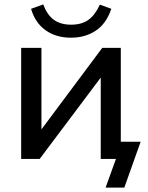

<svg xmlns="http://www.w3.org/2000/svg" viewBox="-20 -721 672 871"><path d="M302 -550Q234 -550 186.5 -584Q139 -618 121 -681L176 -701Q194 -653 224.5 -631Q255 -609 303 -609Q350 -609 380.5 -630.5Q411 -652 433 -700L485 -681Q462 -613 414 -581.5Q366 -550 302 -550ZM76 0V-504H168V-134L444 -504H528V-78H618L544 130H459L506 0H437V-369L160 0Z"/></svg>

Font: Mulish SemiBold
Style: Regular
Weight: 600
Designer: Vernon Adams
Foundry: Vernon Adams
Version: Version 3.603; ttfautohint (v1.8.3)